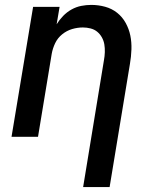

<svg xmlns="http://www.w3.org/2000/svg" viewBox="-20 -558 640 783"><path d="M319 205 404 -313Q407 -329 407.5 -345.5Q408 -362 405.5 -377Q403 -392 395.5 -405.5Q388 -419 376.5 -428.5Q365 -438 349.5 -442Q334 -446 318 -446Q296 -446 274 -439.5Q252 -433 233.5 -418Q215 -403 205 -382Q195 -361 191 -339L135 0H27L115 -530H223L211 -459Q222 -477 237.5 -493Q253 -509 272 -519.5Q291 -530 311.5 -534Q332 -538 352 -538Q381 -538 408.5 -530.5Q436 -523 457.5 -506Q479 -489 492.5 -464.5Q506 -440 511.5 -413Q517 -386 516 -356.5Q515 -327 510 -298L427 205Z"/></svg>

Font: Iosevka Curly SmBdEx
Style: Italic
Weight: 600
Width: 7
Italic angle: -9°
Monospace: yes
Designer: Belleve Invis
Foundry: Belleve Invis
Version: Version 11.1.0; ttfautohint (v1.8.3)